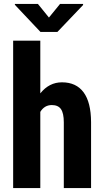

<svg xmlns="http://www.w3.org/2000/svg" viewBox="-20 -957 532 977"><path d="M185.1 -481.9Q230 -538.1 295.4 -538.1Q367.7 -538.1 405.3 -487.3Q442.9 -436.5 443.4 -335.9V0H304.7V-334.5Q304.7 -380.9 290.3 -401.6Q275.9 -422.4 243.7 -422.4Q206.1 -422.4 185.1 -387.7V0H46.9V-750H185.1ZM229 -867.7 285.6 -937H402.8V-931.6L272 -794.4H186L55.7 -932.6V-937H172.9Z"/></svg>

Font: Roboto Condensed
Style: Bold
Weight: 700
Designer: Google
Version: Version 2.134; 2016